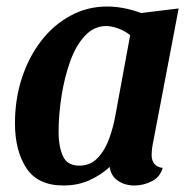

<svg xmlns="http://www.w3.org/2000/svg" viewBox="-20 -550 585 590"><path d="M175 20Q96 20 61 -33.5Q26 -87 26 -171Q26 -246 47.5 -311Q69 -376 107 -425Q145 -474 197 -502Q249 -530 309 -530Q359 -530 414 -510L529 -524L451 -115Q449 -107 447.5 -95Q446 -83 446 -73Q446 -57 454.5 -46.5Q463 -36 480 -34Q472 -6 446.5 7Q421 20 393 20Q364 20 342.5 5.5Q321 -9 317 -37Q290 -12 254.5 4Q219 20 175 20ZM224 -41Q258 -41 280.5 -65Q303 -89 315.5 -124Q328 -159 334 -192L380 -442Q362 -456 342 -463Q322 -470 306 -470Q269 -470 241 -440Q213 -410 195.5 -361Q178 -312 169 -254.5Q160 -197 160 -142Q160 -101 173 -71Q186 -41 224 -41Z"/></svg>

Font: Sansita Swashed Medium
Style: Regular
Weight: 500
Designer: Pablo Cosgaya
Foundry: Omnibus-Type
Version: Version 1.003; ttfautohint (v1.8.3)